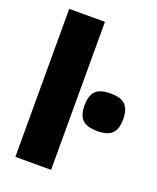

<svg xmlns="http://www.w3.org/2000/svg" viewBox="-148 -897 808 985"><g transform="rotate(20 255.5 -404.0)"><path d="M57 -808H252V0H57ZM406 -268Q349 -268 324.5 -292Q300 -316 300 -370Q300 -424 324.5 -448.5Q349 -473 406 -473Q463 -473 487 -448Q511 -423 511 -370Q511 -317 487 -292.5Q463 -268 406 -268Z"/></g></svg>

Font: Encode Sans Normal
Style: ExtraBold
Weight: 800
Designer: Pablo Impallari, Andres Torresi
Foundry: Pablo Impallari, Andres Torresi
Version: Version 1.000; ttfautohint (v1.00) -l 8 -r 50 -G 200 -x 14 -